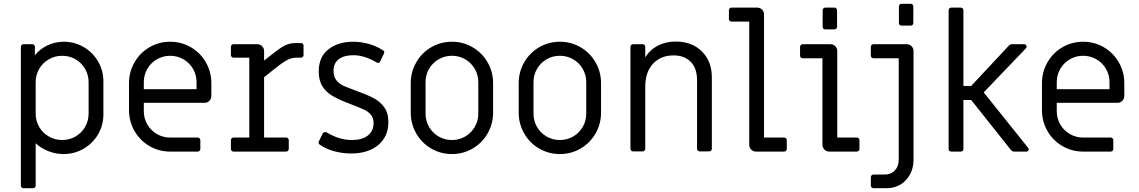

<svg xmlns="http://www.w3.org/2000/svg" viewBox="-20 -799 6004 1012"><path d="M90 179V-552Q90 -558 94 -562Q98 -566 104 -566H150Q156 -566 160 -562Q164 -558 164 -552V-508Q192 -542 231.5 -560.5Q271 -579 316 -579Q373 -579 421 -551Q469 -523 497 -475Q525 -427 525 -370V-196Q525 -139 497 -91Q469 -43 420.5 -15Q372 13 315 13Q274 13 235.5 -2Q197 -17 168 -44V179Q168 185 164 189Q160 193 154 193H104Q98 193 94 189Q90 185 90 179ZM447 -200V-366Q447 -404 428.5 -436Q410 -468 378 -486.5Q346 -505 308 -505Q270 -505 237.5 -486.5Q205 -468 186.5 -436Q168 -404 168 -366V-200Q168 -162 186.5 -130Q205 -98 237.5 -79.5Q270 -61 308 -61Q346 -61 378 -79.5Q410 -98 428.5 -130Q447 -162 447 -200Z M660 -218V-361Q660 -420 689 -470.5Q718 -521 768 -550Q818 -579 877 -579Q936 -579 986 -550Q1036 -521 1065 -470.5Q1094 -420 1094 -361V-293Q1094 -278 1083.5 -267.5Q1073 -257 1058 -257H738V-213Q738 -175 756.5 -143Q775 -111 807 -92.5Q839 -74 877 -74H1022Q1028 -74 1032 -70Q1036 -66 1036 -60V-14Q1036 -8 1032 -4Q1028 0 1022 0H877Q818 0 768 -29Q718 -58 689 -108.5Q660 -159 660 -218ZM1016 -329V-366Q1016 -404 997.5 -436Q979 -468 947 -486.5Q915 -505 877 -505Q839 -505 807 -486.5Q775 -468 756.5 -436Q738 -404 738 -366V-329Z M1197 -14V-60Q1197 -66 1201 -70Q1205 -74 1211 -74H1294V-495H1211Q1205 -495 1201 -499Q1197 -503 1197 -509V-552Q1197 -558 1201 -562Q1205 -566 1211 -566H1336Q1351 -566 1361.5 -555.5Q1372 -545 1372 -530V-480L1430 -525Q1466 -553 1488.5 -562.5Q1511 -572 1536 -572H1566Q1573 -572 1576.5 -568Q1580 -564 1580 -558V-509Q1580 -503 1576 -499Q1572 -495 1566 -495H1544Q1519 -495 1497 -484.5Q1475 -474 1431 -439L1372 -392V-74H1488Q1494 -74 1498 -70Q1502 -66 1502 -60V-14Q1502 -8 1498 -4Q1494 0 1488 0H1211Q1205 0 1201 -4Q1197 -8 1197 -14Z M1665 -37Q1661 -39 1659.5 -43.5Q1658 -48 1660 -53L1681 -95Q1686 -103 1694 -103Q1696 -103 1702 -101Q1768 -61 1835 -61Q1888 -61 1918.5 -84.5Q1949 -108 1949 -151Q1949 -177 1935.5 -193.5Q1922 -210 1900 -220.5Q1878 -231 1831 -249Q1770 -272 1735 -292Q1700 -312 1680 -343Q1660 -374 1660 -422Q1660 -499 1711 -539Q1762 -579 1842 -579Q1884 -579 1925.5 -567Q1967 -555 2000 -533Q2004 -531 2005 -526Q2006 -521 2004 -517L1984 -476Q1982 -470 1976.5 -468Q1971 -466 1965 -470Q1901 -508 1842 -508Q1793 -508 1765.5 -487Q1738 -466 1738 -426Q1738 -395 1753 -376Q1768 -357 1789 -347.5Q1810 -338 1856 -321Q1915 -300 1949 -282Q1983 -264 2005 -234Q2027 -204 2027 -156Q2027 -79 1973.5 -34.5Q1920 10 1831 10Q1785 10 1741 -2Q1697 -14 1665 -37Z M2145 -205V-361Q2145 -420 2174 -470.5Q2203 -521 2253 -550Q2303 -579 2362 -579Q2421 -579 2471 -550Q2521 -521 2550 -470.5Q2579 -420 2579 -361V-205Q2579 -146 2550 -95.5Q2521 -45 2471 -16Q2421 13 2362 13Q2303 13 2253 -16Q2203 -45 2174 -95.5Q2145 -146 2145 -205ZM2501 -200V-366Q2501 -404 2482.5 -436Q2464 -468 2432 -486.5Q2400 -505 2362 -505Q2324 -505 2292 -486.5Q2260 -468 2241.5 -436Q2223 -404 2223 -366V-200Q2223 -162 2241.5 -130Q2260 -98 2292 -79.5Q2324 -61 2362 -61Q2400 -61 2432 -79.5Q2464 -98 2482.5 -130Q2501 -162 2501 -200Z M2714 -205V-361Q2714 -420 2743 -470.5Q2772 -521 2822 -550Q2872 -579 2931 -579Q2990 -579 3040 -550Q3090 -521 3119 -470.5Q3148 -420 3148 -361V-205Q3148 -146 3119 -95.5Q3090 -45 3040 -16Q2990 13 2931 13Q2872 13 2822 -16Q2772 -45 2743 -95.5Q2714 -146 2714 -205ZM3070 -200V-366Q3070 -404 3051.5 -436Q3033 -468 3001 -486.5Q2969 -505 2931 -505Q2893 -505 2861 -486.5Q2829 -468 2810.5 -436Q2792 -404 2792 -366V-200Q2792 -162 2810.5 -130Q2829 -98 2861 -79.5Q2893 -61 2931 -61Q2969 -61 3001 -79.5Q3033 -98 3051.5 -130Q3070 -162 3070 -200Z M3303 -15V-552Q3303 -558 3307 -562Q3311 -566 3317 -566H3367Q3373 -566 3377 -562Q3381 -558 3381 -552V-497Q3407 -538 3448.5 -559Q3490 -580 3542 -580Q3627 -580 3679.5 -528Q3732 -476 3732 -391V-15Q3732 -9 3728 -5Q3724 -1 3718 -1H3668Q3662 -1 3658 -5Q3654 -9 3654 -15V-376Q3654 -440 3620.5 -473.5Q3587 -507 3530 -507Q3463 -507 3422 -463Q3381 -419 3381 -342V-15Q3381 -9 3377 -5Q3373 -1 3367 -1H3317Q3311 -1 3307 -5Q3303 -9 3303 -15Z M3929 -36V-685H3836Q3830 -685 3826 -689Q3822 -693 3822 -699V-745Q3822 -751 3826 -755Q3830 -759 3836 -759H3971Q3986 -759 3996.5 -748.5Q4007 -738 4007 -723V-74H4113Q4119 -74 4123 -70Q4127 -66 4127 -60V-14Q4127 -8 4123 -4Q4119 0 4113 0H3965Q3950 0 3939.5 -10.5Q3929 -21 3929 -36Z M4316 -658V-745Q4316 -751 4320 -755Q4324 -759 4330 -759H4378Q4384 -759 4388 -755Q4392 -751 4392 -745V-658Q4392 -652 4388 -648Q4384 -644 4378 -644H4330Q4324 -644 4320 -648Q4316 -652 4316 -658ZM4315 -36V-492H4211Q4205 -492 4201 -496Q4197 -500 4197 -506V-552Q4197 -558 4201 -562Q4205 -566 4211 -566H4357Q4372 -566 4382.5 -555.5Q4393 -545 4393 -530V-74H4496Q4502 -74 4506 -70Q4510 -66 4510 -60V-14Q4510 -8 4506 -4Q4502 0 4496 0H4351Q4336 0 4325.5 -10.5Q4315 -21 4315 -36Z M4718 -678V-765Q4718 -771 4722 -775Q4726 -779 4732 -779H4780Q4786 -779 4790 -775Q4794 -771 4794 -765V-678Q4794 -672 4790 -668Q4786 -664 4780 -664H4732Q4726 -664 4722 -668Q4718 -672 4718 -678ZM4570 179V135Q4570 129 4574 125Q4578 121 4584 121H4642Q4676 121 4696.5 99.5Q4717 78 4717 43V-492H4584Q4578 -492 4574 -496Q4570 -500 4570 -506V-552Q4570 -558 4574 -562Q4578 -566 4584 -566H4759Q4774 -566 4784.5 -555.5Q4795 -545 4795 -530V43Q4795 106 4755.5 149.5Q4716 193 4651 193H4584Q4578 193 4574 189Q4570 185 4570 179Z M4980 -13V-745Q4980 -751 4984 -755Q4988 -759 4994 -759H5044Q5050 -759 5054 -755Q5058 -751 5058 -745V-346H5099L5296 -557Q5304 -566 5313 -566H5378Q5384 -566 5387.5 -562.5Q5391 -559 5391 -554Q5391 -548 5387 -544L5165 -312L5399 -20Q5402 -16 5402 -12Q5402 -7 5399 -3.5Q5396 0 5390 0H5325Q5316 0 5308 -9L5099 -272H5058V-13Q5058 -7 5053.5 -3.5Q5049 0 5043 0H4995Q4989 0 4984.5 -3.5Q4980 -7 4980 -13Z M5472 -218V-361Q5472 -420 5501 -470.5Q5530 -521 5580 -550Q5630 -579 5689 -579Q5748 -579 5798 -550Q5848 -521 5877 -470.5Q5906 -420 5906 -361V-293Q5906 -278 5895.5 -267.5Q5885 -257 5870 -257H5550V-213Q5550 -175 5568.5 -143Q5587 -111 5619 -92.5Q5651 -74 5689 -74H5834Q5840 -74 5844 -70Q5848 -66 5848 -60V-14Q5848 -8 5844 -4Q5840 0 5834 0H5689Q5630 0 5580 -29Q5530 -58 5501 -108.5Q5472 -159 5472 -218ZM5828 -329V-366Q5828 -404 5809.5 -436Q5791 -468 5759 -486.5Q5727 -505 5689 -505Q5651 -505 5619 -486.5Q5587 -468 5568.5 -436Q5550 -404 5550 -366V-329Z"/></svg>

Font: Miriam Libre
Style: Regular
Weight: 400
Designer: Michal Sahar
Foundry: Hagilda
Version: Version 1.001